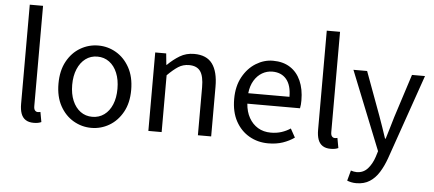

<svg xmlns="http://www.w3.org/2000/svg" viewBox="-57 -844 2676 1185"><g transform="rotate(5 1281.0 -251.0)"><path d="M169 12Q138.2 12 118.9 -0.8Q99.6 -13.5 90.8 -38Q82 -62.5 82 -97.6V-712.4H164.3V-91.6Q164.3 -72.3 171.6 -64.4Q178.8 -56.5 188.5 -56.5Q192.2 -56.5 195.7 -57Q199.2 -57.5 205.2 -58.5L216.4 3.1Q207.8 7.2 196.3 9.6Q184.8 12 169 12Z M526.2 12Q466.6 12 415.1 -18.1Q363.7 -48.1 332.3 -105Q300.9 -161.9 300.9 -242.4Q300.9 -323.5 332.3 -380.8Q363.7 -438 415.1 -468Q466.6 -498.1 526.2 -498.1Q585.7 -498.1 636.9 -468Q688 -438 719.7 -380.8Q751.4 -323.5 751.4 -242.4Q751.4 -161.9 719.7 -105Q688 -48.1 636.9 -18.1Q585.7 12 526.2 12ZM526.2 -56.5Q568 -56.5 599.8 -79.7Q631.6 -102.9 649 -144.8Q666.4 -186.7 666.4 -242.4Q666.4 -298.1 649 -340.3Q631.6 -382.6 599.8 -406.1Q568 -429.6 526.2 -429.6Q484.4 -429.6 452.9 -406.1Q421.4 -382.6 403.6 -340.3Q385.9 -298.1 385.9 -242.4Q385.9 -186.7 403.6 -144.8Q421.4 -102.9 452.9 -79.7Q484.4 -56.5 526.2 -56.5Z M879 0V-486.1H947L953.9 -416H956.6Q991.7 -450.7 1030.8 -474.4Q1070 -498.1 1119.7 -498.1Q1197 -498.1 1232.6 -449.5Q1268.1 -401 1268.1 -308V0H1185.9V-297.4Q1185.9 -365.6 1164.4 -396.1Q1142.9 -426.7 1094.2 -426.7Q1056.9 -426.7 1027.6 -407.8Q998.3 -389 961.3 -352V0Z M1622.1 12Q1557.2 12 1504.4 -18.3Q1451.5 -48.6 1420.4 -105.5Q1389.4 -162.5 1389.4 -242.9Q1389.4 -322.1 1421.1 -379.6Q1452.7 -437 1502.8 -467.8Q1552.8 -498.6 1608.3 -498.6Q1670.7 -498.6 1714.2 -470.6Q1757.8 -442.7 1780.7 -391.2Q1803.6 -339.8 1803.6 -270Q1803.6 -256.3 1802.7 -244.6Q1801.8 -232.9 1799.2 -220.8H1472.9Q1476.6 -170.9 1497.4 -133.8Q1518.1 -96.7 1552.4 -76Q1586.8 -55.3 1632.7 -55.3Q1668.2 -55.3 1698.4 -65Q1728.7 -74.8 1753.7 -91.6L1783.6 -37.7Q1752.3 -15.4 1712.4 -1.7Q1672.5 12 1622.1 12ZM1472.9 -285.6H1728.2Q1728.2 -357 1697.1 -394.2Q1665.9 -431.3 1610.1 -431.3Q1576.3 -431.3 1546.9 -414.3Q1517.5 -397.2 1497.7 -364.6Q1477.9 -331.9 1472.9 -285.6Z M2009 12Q1978.2 12 1958.9 -0.8Q1939.6 -13.5 1930.8 -38Q1922 -62.5 1922 -97.6V-712.4H2004.3V-91.6Q2004.3 -72.3 2011.6 -64.4Q2018.8 -56.5 2028.5 -56.5Q2032.2 -56.5 2035.7 -57Q2039.2 -57.5 2045.2 -58.5L2056.4 3.1Q2047.8 7.2 2036.3 9.6Q2024.8 12 2009 12Z M2185.3 209.5Q2168.5 209.5 2154.3 206.5Q2140.2 203.5 2128.2 198.8L2145.6 134.7Q2155.1 137.7 2164.1 139.5Q2173.1 141.2 2181.4 141.2Q2222.7 141.2 2249.6 111.4Q2276.4 81.6 2291 36.9L2302.1 1L2107 -486.1H2191.8L2291 -217Q2302.6 -185.5 2314.7 -149.9Q2326.8 -114.3 2338.3 -80H2342.3Q2352.9 -113.5 2363.2 -149.2Q2373.6 -184.8 2383.2 -217L2469.8 -486.1H2550.4L2367.3 40Q2350.1 88.1 2326.3 126.5Q2302.5 165 2268.2 187.2Q2234 209.5 2185.3 209.5Z"/></g></svg>

Font: Source Sans Variable
Style: Regular
Weight: 200
Designer: Paul D. Hunt
Foundry: Adobe Systems Incorporated
Version: Version 3.006;hotconv 1.0.111;makeotfexe 2.5.65597